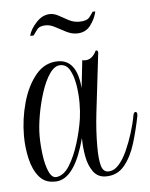

<svg xmlns="http://www.w3.org/2000/svg" viewBox="-43 -529 442 567"><g transform="rotate(-5 178.5 -246.0)"><path d="M95 1Q67 1 50 -20Q33 -41 25.5 -74Q18 -107 18 -141Q18 -191 31.5 -239.5Q45 -288 71.5 -320Q98 -352 137 -352Q193 -352 200 -267L209 -349Q212 -348 218 -348Q237 -348 249 -370Q250 -374 253 -374Q257 -374 258 -368L237 -190Q231 -139 231 -91Q231 -53 236.5 -34Q242 -15 257 -15Q274 -15 288 -30.5Q302 -46 313 -70.5Q324 -95 332.5 -122Q341 -149 345 -172Q347 -183 352 -183Q358 -183 357 -172Q349 -131 337 -91.5Q325 -52 304 -26.5Q283 -1 249 -1Q225 -1 211.5 -19.5Q198 -38 193 -65.5Q188 -93 188 -120Q159 -10 109 0Q105 1 102 1Q99 1 95 1ZM104 -12Q126 -15 142.5 -42Q159 -69 170.5 -106.5Q182 -144 187 -178Q190 -199 190 -224Q190 -252 185.5 -278.5Q181 -305 171 -322.5Q161 -340 143 -340Q126 -340 111.5 -319Q97 -298 86.5 -265.5Q76 -233 70 -198.5Q64 -164 64 -137Q64 -110 68 -80Q72 -50 81 -30Q90 -10 104 -12ZM200 -429Q185 -429 169 -437Q153 -445 138.5 -453Q124 -461 111 -461Q92 -461 84.5 -451Q77 -441 72 -434H62Q67 -454 85.5 -473.5Q104 -493 126 -493Q139 -493 152 -485.5Q165 -478 179.5 -470.5Q194 -463 210 -463Q233 -463 241 -473.5Q249 -484 252 -489H260Q255 -467 240.5 -448Q226 -429 200 -429Z"/></g></svg>

Font: Updock
Style: Regular
Weight: 400
Designer: Robert E. Leuschke
Foundry: Robert E. Leuschke
Version: Version 1.010; ttfautohint (v1.8.4.7-5d5b)